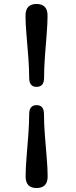

<svg xmlns="http://www.w3.org/2000/svg" viewBox="-20 -791 385 967"><path d="M202 -399Q202 -353.5 164 -353.5Q127 -353.5 127 -399Q127 -446.5 122.5 -504.5Q118 -562.5 113.2 -617.8Q108.5 -673 108.5 -712.5Q108.5 -771 164 -771Q219.5 -771 219.5 -712.5Q219.5 -674 215 -618.8Q210.5 -563.5 206.2 -505.2Q202 -447 202 -399ZM127 -216Q127 -261.5 164.5 -261.5Q201.5 -261.5 201.5 -216Q201.5 -168.5 206 -110.5Q210.5 -52.5 215.2 2.8Q220 58 220 97.5Q220 156 164 156Q109 156 109 97.5Q109 59 113.5 3.8Q118 -51.5 122.5 -110Q127 -168.5 127 -216Z"/></svg>

Font: Fraunces 9pt Soft
Style: Bold
Weight: 700
Version: Version 1.000;[b76b70a41]